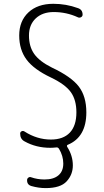

<svg xmlns="http://www.w3.org/2000/svg" viewBox="-20 -760 540 1000"><path d="M245.1 -356.4Q156.2 -398.4 118.2 -449.7Q80.1 -501 80.1 -575.2Q80.1 -650.4 127.9 -695.3Q175.8 -740.2 257.8 -740.2Q324.2 -740.2 385.7 -717.8Q410.2 -710 410.2 -683.6Q410.2 -674.8 401.9 -670.4Q393.6 -666 385.7 -669.9Q326.2 -697.3 259.8 -697.3Q201.2 -697.3 166 -664.1Q130.9 -630.9 130.9 -575.2Q130.9 -517.6 158.2 -479Q185.5 -440.4 250 -408.2Q351.6 -360.4 390.6 -309.1Q429.7 -257.8 429.7 -174.8Q429.7 -45.9 333 -5.9Q326.2 -2.9 330.1 4.9Q359.4 50.8 359.4 101.6Q359.4 149.4 327.1 184.6Q294.9 219.7 217.8 219.7Q181.6 219.7 143.6 209Q120.1 202.1 121.1 177.7Q121.1 169.9 127.9 165Q134.8 160.2 141.6 163.1Q174.8 174.8 211.9 174.8Q258.8 174.8 284.2 153.3Q309.6 131.8 309.6 91.8Q309.6 51.8 287.1 14.6Q281.2 6.8 274.4 7.8Q254.9 9.8 242.2 9.8Q168 9.8 108.4 -23.4Q85 -35.2 85 -64.5Q85 -72.3 92.3 -76.2Q99.6 -80.1 107.4 -75.2Q172.9 -33.2 245.1 -33.2Q309.6 -33.2 343.8 -69.3Q377.9 -105.5 377.9 -174.8Q377.9 -239.3 349.1 -279.8Q320.3 -320.3 245.1 -356.4Z"/></svg>

Font: Rounded-X Mgen+ 1mn light
Style: Regular
Weight: 200
Designer: [Source Han Sans]
Ryoko NISHIZUKA  (kana & ideographs); Paul D. Hunt (Latin, Greek & Cyrillic); Wenlong ZHANG  (bopomofo
Version: Version 1.059.20150602